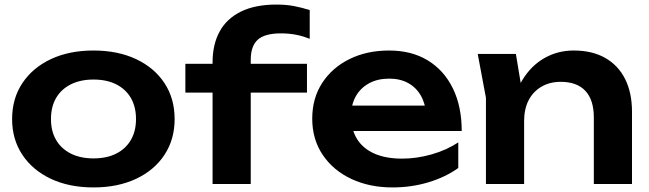

<svg xmlns="http://www.w3.org/2000/svg" viewBox="-20 -805 2840 840"><path d="M389 15Q283 15 203 -22.5Q123 -60 78 -127.5Q33 -195 33 -284Q33 -374 78 -441.5Q123 -509 203 -546.5Q283 -584 389 -584Q495 -584 575 -546.5Q655 -509 699.5 -441.5Q744 -374 744 -284Q744 -195 699.5 -127.5Q655 -60 575 -22.5Q495 15 389 15ZM389 -112Q447 -112 488.5 -133Q530 -154 552.5 -192.5Q575 -231 575 -284Q575 -338 552.5 -376.5Q530 -415 488.5 -436Q447 -457 389 -457Q332 -457 290 -436Q248 -415 225.5 -376.5Q203 -338 203 -284Q203 -231 225.5 -192.5Q248 -154 290 -133Q332 -112 389 -112Z M1209 -659Q1139 -659 1108 -631.5Q1077 -604 1077 -543V0H910V-532Q910 -610 940.5 -666.5Q971 -723 1033.5 -754Q1096 -785 1189 -785Q1232 -785 1266 -778.5Q1300 -772 1335 -761V-635Q1306 -647 1275 -653Q1244 -659 1209 -659ZM791 -400V-526H1323V-400Z M1697 15Q1596 15 1516.5 -22.5Q1437 -60 1391.5 -128Q1346 -196 1346 -286Q1346 -375 1389.5 -442Q1433 -509 1509 -546.5Q1585 -584 1682 -584Q1781 -584 1852 -540.5Q1923 -497 1961.5 -418Q2000 -339 2000 -232H1480V-343H1910L1845 -303Q1841 -353 1820.5 -388Q1800 -423 1765 -442Q1730 -461 1683 -461Q1632 -461 1594.5 -440.5Q1557 -420 1536.5 -383.5Q1516 -347 1516 -298Q1516 -239 1542 -197Q1568 -155 1618 -133Q1668 -111 1739 -111Q1803 -111 1868 -129.5Q1933 -148 1985 -182V-70Q1929 -30 1854.5 -7.5Q1780 15 1697 15Z M2070 -569H2237L2273 -352V0H2106V-377ZM2490 -584Q2571 -584 2628 -551.5Q2685 -519 2715 -459Q2745 -399 2745 -316V0H2578V-291Q2578 -368 2541 -407.5Q2504 -447 2433 -447Q2385 -447 2348.5 -425.5Q2312 -404 2292.5 -366Q2273 -328 2273 -275L2218 -304Q2228 -394 2266 -456Q2304 -518 2362 -551Q2420 -584 2490 -584Z"/></svg>

Font: Unbounded Medium
Style: Regular
Weight: 500
Designer: Luke Prowse, Jean-Baptiste Morizot, Fátima Lázaro, Florian Runge
Foundry: NaN
Version: Version 1.700